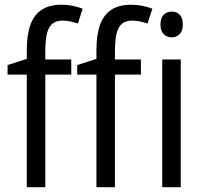

<svg xmlns="http://www.w3.org/2000/svg" viewBox="-20 -785 853 805"><path d="M278.8 -472.2H169.9V0H92.3V-472.2H11.7V-512.2L92.3 -538.1V-574.2Q92.3 -638.2 107.4 -680.7Q122.6 -723.1 154.8 -744.1Q187 -765.1 237.3 -765.1Q263.2 -765.1 285.2 -760.5Q307.1 -755.9 326.7 -748.5L306.6 -686.5Q291.5 -691.4 275.1 -695.1Q258.8 -698.7 242.2 -698.7Q203.6 -698.7 187 -670.4Q170.4 -642.1 169.9 -575.7V-535.6H278.8ZM570.8 -472.2H461.9V0H384.3V-472.2H303.7V-512.2L384.3 -538.1V-574.2Q384.3 -638.2 399.4 -680.7Q414.6 -723.1 446.8 -744.1Q479 -765.1 529.3 -765.1Q555.2 -765.1 577.1 -760.5Q599.1 -755.9 618.7 -748.5L598.6 -686.5Q583.5 -691.4 567.1 -695.1Q550.8 -698.7 534.2 -698.7Q495.6 -698.7 479 -670.4Q462.4 -642.1 461.9 -575.7V-535.6H570.8ZM737.8 -535.6V0H660.2V-535.6ZM700.2 -736.3Q721.7 -736.3 734.1 -722.7Q746.6 -709 746.6 -682.1Q746.6 -656.2 733.6 -642.3Q720.7 -628.4 700.2 -628.4Q679.2 -628.4 666 -642.3Q652.8 -656.2 652.8 -682.1Q652.8 -709.5 665.8 -722.9Q678.7 -736.3 700.2 -736.3Z"/></svg>

Font: Open Sans SemiCondensed
Style: Regular
Weight: 400
Width: 4
Designer: Monotype Design Team
Foundry: Monotype Imaging Inc.
Version: Version 3.000